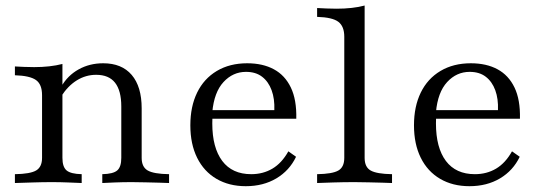

<svg xmlns="http://www.w3.org/2000/svg" viewBox="-20 -652 1938 684"><path d="M344.4 0V-31.5Q383.1 -32.3 397.6 -44.8Q412.1 -57.3 412.1 -89.5V-272.6Q412.1 -329 389.9 -357.3Q367.7 -385.5 322.6 -385.5Q285.5 -385.5 253.6 -365.7Q221.8 -346 197.6 -308.1L198.4 -343.5Q221 -383.1 260.1 -404.8Q299.2 -426.6 347.6 -426.6Q413.7 -426.6 449.2 -385.1Q484.7 -343.5 484.7 -266.1V-89.5Q484.7 -57.3 506 -44.8Q527.4 -32.3 582.3 -31.5V0Q569.4 -0.8 547.2 -1.2Q525 -1.6 499.2 -2.4Q473.4 -3.2 449.2 -3.2Q418.5 -3.2 388.7 -2Q358.9 -0.8 344.4 0ZM33.1 0V-31.5Q87.9 -32.3 108.9 -44.8Q129.8 -57.3 129.8 -89.5V-312.9Q129.8 -351.6 108.1 -366.9Q86.3 -382.3 33.1 -383.9V-415.3Q47.6 -414.5 64.9 -413.7Q82.3 -412.9 101.6 -412.9Q129.8 -412.9 155.2 -415.7Q180.6 -418.5 202.4 -424.2V-89.5Q202.4 -57.3 217.3 -44.8Q232.3 -32.3 271 -31.5V0Q250 -0.8 222.2 -2Q194.4 -3.2 164.5 -3.2Q132.3 -3.2 96.4 -2Q60.5 -0.8 33.1 0Z M855.6 11.3Q796 11.3 751.2 -14.9Q706.5 -41.1 682.3 -89.9Q658.1 -138.7 658.1 -205.6Q658.1 -272.6 682.3 -322.2Q706.5 -371.8 752.4 -399.2Q798.4 -426.6 860.5 -426.6Q916.1 -426.6 955.6 -405.2Q995.2 -383.9 1016.1 -340.3Q1037.1 -296.8 1035.5 -229H704.8L704 -259.7H957.3Q958.9 -300 947.6 -330.6Q936.3 -361.3 913.7 -378.6Q891.1 -396 856.5 -396Q809.7 -396 776.2 -359.7Q742.7 -323.4 736.3 -252.4L737.9 -250Q737.1 -241.9 736.7 -232.3Q736.3 -222.6 736.3 -212.1Q736.3 -125.8 771.8 -78.6Q807.3 -31.5 875 -31.5Q916.9 -31.5 950.4 -51.2Q983.9 -71 1007.3 -112.9L1034.7 -93.5Q1011.3 -44.4 964.5 -16.5Q917.7 11.3 855.6 11.3Z M1109.7 0V-31.5Q1163.7 -32.3 1185.1 -44.4Q1206.5 -56.5 1206.5 -89.5V-521Q1206.5 -558.1 1185.5 -574.2Q1164.5 -590.3 1109.7 -591.9V-623.4Q1125 -622.6 1142.7 -621.8Q1160.5 -621 1179 -621Q1207.3 -621 1232.7 -623.8Q1258.1 -626.6 1279 -632.3V-89.5Q1279 -56.5 1300.8 -44.4Q1322.6 -32.3 1376.6 -31.5V0Q1363.7 -0.8 1341.9 -1.2Q1320.2 -1.6 1294 -2.4Q1267.7 -3.2 1242.7 -3.2Q1204.8 -3.2 1166.9 -2Q1129 -0.8 1109.7 0Z M1652.4 11.3Q1592.7 11.3 1548 -14.9Q1503.2 -41.1 1479 -89.9Q1454.8 -138.7 1454.8 -205.6Q1454.8 -272.6 1479 -322.2Q1503.2 -371.8 1549.2 -399.2Q1595.2 -426.6 1657.3 -426.6Q1712.9 -426.6 1752.4 -405.2Q1791.9 -383.9 1812.9 -340.3Q1833.9 -296.8 1832.3 -229H1501.6L1500.8 -259.7H1754Q1755.6 -300 1744.4 -330.6Q1733.1 -361.3 1710.5 -378.6Q1687.9 -396 1653.2 -396Q1606.5 -396 1573 -359.7Q1539.5 -323.4 1533.1 -252.4L1534.7 -250Q1533.9 -241.9 1533.5 -232.3Q1533.1 -222.6 1533.1 -212.1Q1533.1 -125.8 1568.5 -78.6Q1604 -31.5 1671.8 -31.5Q1713.7 -31.5 1747.2 -51.2Q1780.6 -71 1804 -112.9L1831.5 -93.5Q1808.1 -44.4 1761.3 -16.5Q1714.5 11.3 1652.4 11.3Z"/></svg>

Font: Playfair 12pt Light
Style: Regular
Weight: 300
Designer: Claus Eggers Sørensen
Foundry: Claus Eggers Sørensen
Version: Version 2.000;gftools[0.9.28]